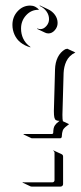

<svg xmlns="http://www.w3.org/2000/svg" viewBox="-20 -678 301 717"><path d="M26.4 -585Q26.4 -615 45.9 -636.1Q65.4 -657.2 92.8 -657.2Q102.8 -657.2 111.6 -652.8Q120.4 -648.4 126 -641.1L122.8 -641.4Q96.2 -641.4 77.4 -620.8Q58.6 -600.3 58.6 -571.3Q58.6 -551.5 66.2 -534.9Q75 -515.6 93 -503.2L93.8 -501Q50 -513.7 34.4 -548.1Q26.4 -565.7 26.4 -585ZM64.2 3.9 65.2 2.2Q66.7 2.9 68.4 2.9H175.8Q179 2.9 181.3 0.6Q183.6 -1.7 183.6 -4.9V-107.4Q183.6 -112.5 178.7 -114.7L179.9 -116.2L210 -102.3Q215.6 -99.6 215.6 -93.3V9.3Q215.6 13.4 212.8 16.1Q210 18.8 205.8 18.8H98.4Q96.2 18.8 94.2 18.1ZM67.1 -176.3 69.3 -177.7H174.8Q176 -177.7 177.4 -179Q178.7 -180.2 178.7 -181.6Q179 -191.7 180.3 -198.4Q181.6 -205.1 185.1 -210Q188.5 -214.8 191.3 -217.5Q194.1 -220.2 200.2 -224.9Q201.7 -226.1 202.4 -226.6Q192.9 -226.8 188.7 -229.5Q184.6 -232.2 182.9 -239.7Q181.2 -247.3 181.2 -263.7Q181.6 -278.8 183.5 -345Q185.3 -411.1 185.5 -418.9Q186.3 -444.8 195.8 -464.1Q205.3 -483.4 223.4 -494.1L231.4 -496.1L261.5 -481.9Q249.8 -476.6 241.2 -468.1Q232.7 -459.7 227.8 -449.2Q222.9 -438.7 220.5 -427.9Q218 -417 217.5 -405L213.1 -249.5Q213.1 -231.9 214.8 -225.3L238 -214.4Q235.4 -212.2 230.5 -208.5Q225.6 -204.8 223.6 -203.1Q221.7 -201.4 218.6 -197.8Q215.6 -194.1 214.4 -190.6Q213.1 -187 212 -181.2Q210.9 -175.3 210.7 -167.5Q210.7 -165.3 208.9 -163.5Q207 -161.6 204.8 -161.6H99.4Q97.2 -161.6 94.5 -163.3ZM118.7 -570.1 119.6 -571.8Q124.8 -569.3 130.9 -569.3Q143.1 -569.3 153.1 -580.7Q163.1 -592 163.1 -606.4Q163.1 -622.1 153.6 -635.4Q144 -648.7 127.9 -656L128.9 -657.7L159.2 -643.6Q175.5 -636 185.3 -622.3Q195.1 -608.6 195.1 -592.3Q195.1 -576.9 184.6 -565.1Q174.1 -553.2 160.9 -553.2Q154.3 -553.2 148.7 -555.9Z"/></svg>

Font: AgreloyOut1
Style: Medium
Weight: 400
Designer: gluk
Foundry: gluk
Version: Version 0.27